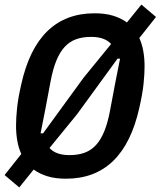

<svg xmlns="http://www.w3.org/2000/svg" viewBox="-24 -768 701 838"><path d="M164 -186 341 -429 461 -576Q433 -607 374 -607Q336 -607 307.5 -596.5Q279 -586 258 -563Q237 -540 222 -503.5Q207 -467 197 -414L174 -292L153 -186ZM279 -91Q317 -91 345.5 -101.5Q374 -112 395 -135Q416 -158 431 -194.5Q446 -231 456 -284L479 -406L500 -512H489L312 -269L192 -122Q220 -91 279 -91ZM264 12Q218 12 183.5 1.5Q149 -9 123 -28L60 50L-4 -4L69 -96Q57 -122 51.5 -153.5Q46 -185 46 -219Q46 -253 50.5 -296.5Q55 -340 69 -401Q138 -710 389 -710Q435 -710 469.5 -699.5Q504 -689 530 -670L593 -748L657 -694L584 -602Q596 -576 601.5 -544.5Q607 -513 607 -479Q607 -445 602.5 -401.5Q598 -358 584 -297Q515 12 264 12Z"/></svg>

Font: IBM Plex Sans Cond SmBld
Style: Italic
Weight: 600
Width: 3
Italic angle: -11°
Designer: Mike Abbink, Paul van der Laan, Pieter van Rosmalen
Foundry: Bold Monday
Version: Version 1.3